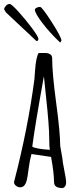

<svg xmlns="http://www.w3.org/2000/svg" viewBox="-50 -937 373 966"><path d="M0 0ZM133.3 -730.5Q-18.1 -872.1 -20.5 -875L-29.8 -891.6Q-26.9 -901.9 -18.8 -909.4Q-10.7 -917 -1.5 -917Q7.8 -917 43.2 -877.9Q78.6 -838.9 110.8 -795.7Q143.1 -752.4 143.1 -741.5Q143.1 -730.5 133.3 -730.5ZM125.5 -888.2Q125.5 -893.6 133.8 -897.9Q142.1 -902.3 151.6 -902.3Q161.1 -902.3 209.5 -827.1Q257.8 -752 259.3 -732.9L252.9 -722.7Q199.7 -772.9 162.6 -822Q125.5 -871.1 125.5 -888.2ZM200.7 -183.1Q197.8 -197.8 197.8 -234.1Q197.8 -270.5 193.6 -324.5Q189.5 -378.4 181.6 -450Q173.8 -521.5 170.9 -553.7Q125.5 -302.2 112.3 -199.2Q129.4 -188 200.7 -183.1ZM252.9 -203.1 263.7 -141.6Q263.7 -129.4 273.2 -82Q282.7 -34.7 282.7 -20V-19Q282.7 2.9 266.1 9.3Q245.1 9.3 233.4 2.4Q221.7 -4.4 221.7 -23.9Q221.7 -66.4 207 -147.5L108.4 -162.1Q99.1 -128.9 94.2 -89.4Q89.4 -49.8 85 -31.7Q76.2 5.4 52.2 5.4Q40.5 5.4 30.5 -2.2Q20.5 -9.8 20.5 -21.5L22.9 -30.3Q90.3 -290.5 123 -537.1Q124 -543.9 126 -577.1Q130.9 -650.4 144.5 -670.4H178.2Q191.9 -670.4 202.1 -664.1Q212.4 -657.7 212.4 -645Q212.4 -568.8 232.7 -418.9Q252.9 -269 252.9 -203.1Z"/></svg>

Font: Amatic
Style: Bold
Weight: 700
Width: 3
Version: Version 2.000; ttfautohint (v0.92-dirty) -l 8 -r 50 -G 50 -x